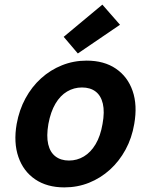

<svg xmlns="http://www.w3.org/2000/svg" viewBox="-20 -801 655 833"><path d="M259 12Q184.2 12 132.7 -22.9Q81.3 -57.8 59.8 -120.1Q38.3 -182.3 52.3 -263Q63.3 -324.2 90.6 -374.4Q117.9 -424.7 158.3 -461.2Q198.7 -497.8 249.2 -517.9Q299.6 -538 355.8 -538Q431.6 -538 482.8 -503.1Q534.1 -468.2 555.4 -406.4Q576.8 -344.7 562.4 -263Q552 -201.8 524.6 -151.6Q497.2 -101.3 456.9 -64.8Q416.5 -28.2 366.3 -8.1Q316.1 12 259 12ZM279.2 -104.5Q314.6 -104.5 344.2 -122.4Q373.8 -140.2 394.8 -175.4Q415.8 -210.7 424.8 -263Q434.5 -315.8 426.2 -351.1Q417.9 -386.4 394.7 -403.9Q371.6 -421.5 335.6 -421.5Q300.6 -421.5 271 -403.9Q241.4 -386.4 220.5 -351.1Q199.6 -315.8 189.9 -263Q180.9 -210.7 189.1 -175.4Q197.3 -140.2 220.7 -122.4Q244.1 -104.5 279.2 -104.5ZM317.7 -569 256.3 -641.2 424.1 -780.9 500.6 -693.6Z"/></svg>

Font: DM Sans 9pt
Style: Italic
Weight: 400
Italic angle: -10°
Designer: Colophon Foundry, Jonny Pinhorn
Foundry: Colophon Foundry
Version: Version 4.004